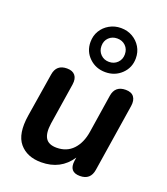

<svg xmlns="http://www.w3.org/2000/svg" viewBox="-145 -892 870 1003"><g transform="rotate(20 289.5 -391.0)"><path d="M201 10Q122 10 80 -40Q38 -90 55 -197L94 -439Q103 -497 162 -497Q193 -497 207.5 -479Q222 -461 217 -428L181 -198Q173 -143 189.5 -116Q206 -89 251 -89Q307 -89 342 -126Q377 -163 387 -227L420 -439Q429 -497 488 -497Q520 -497 534 -478.5Q548 -460 543 -427L484 -51Q475 8 416 8Q354 8 363 -57L366 -76Q309 10 201 10ZM355 -547Q302 -547 265.5 -582Q229 -617 229 -669Q229 -704 245.5 -731.5Q262 -759 291 -775.5Q320 -792 355 -792Q391 -792 419.5 -775.5Q448 -759 464.5 -731.5Q481 -704 481 -669Q481 -617 444.5 -582Q408 -547 355 -547ZM355 -604Q383 -604 401.5 -622.5Q420 -641 420 -669Q420 -698 401.5 -716Q383 -734 355 -734Q327 -734 308.5 -716Q290 -698 290 -669Q290 -641 308.5 -622.5Q327 -604 355 -604Z"/></g></svg>

Font: Nunito
Style: Bold Italic
Weight: 700
Italic angle: -9°
Designer: Vernon Adams
Foundry: Vernon Adams
Version: Version 3.601; ttfautohint (v1.8.2.53-6de2)